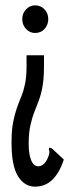

<svg xmlns="http://www.w3.org/2000/svg" viewBox="-20 -573 290 716"><path d="M111 -553Q132 -553 146 -538Q160 -523 160 -502Q160 -480 146 -465Q132 -450 111 -450Q91 -450 77 -465Q63 -480 63 -502Q63 -523 77 -538Q91 -553 111 -553ZM144 -326Q144 -281 138.5 -250.5Q133 -220 124.5 -197.5Q116 -175 107.5 -153.5Q99 -132 93 -104Q87 -76 87 -35Q87 1 96 24Q105 47 123 47Q142 47 156 21Q163 6 164 -1.5Q165 -9 162 -17L165 -23L174 -19L218 22Q202 71 175.5 97Q149 123 111 123Q71 123 47 84Q23 45 23 -40Q23 -87 29 -117.5Q35 -148 43 -170.5Q51 -193 59.5 -213.5Q68 -234 73.5 -260.5Q79 -287 79 -326V-367H144Z"/></svg>

Font: Inconsolata UltraCondensed Bold
Style: Regular
Weight: 700
Width: 1
Monospace: yes
Designer: Raph Levien, Cyreal, Brenton Simpson
Foundry: Raph Levien, Cyreal, Google
Version: Version 3.001; ttfautohint (v1.8.2.53-6de2)